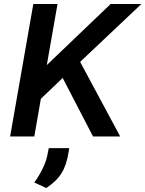

<svg xmlns="http://www.w3.org/2000/svg" viewBox="-20 -688 733 968"><path d="M31 0 148 -668H270L216 -360L538 -668H693L384 -376L586 0H449L296 -295L186 -190L153 0ZM213 260 153 232Q179 196 197.5 157Q216 118 222 78L226 59H329L326 78Q316 144 290 185.5Q264 227 213 260Z"/></svg>

Font: Gantari SemiBold
Style: Italic
Weight: 600
Italic angle: -10°
Designer: Anugrah Pasau
Foundry: Lafontype
Version: Version 1.000